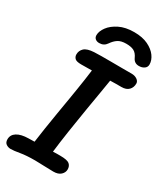

<svg xmlns="http://www.w3.org/2000/svg" viewBox="-284 -1196 1120 1313"><g transform="rotate(30 276.0 -539.5)"><path d="M35 18Q15 18 -1 7Q-17 -4 -17 -29Q-17 -65 15 -85Q47 -105 105 -106Q114 -106 126 -106.5Q138 -107 152 -107Q158 -153 168 -218.5Q178 -284 190 -355Q196 -391 201.5 -423.5Q207 -456 212 -486Q218 -521 224.5 -563Q231 -605 237.5 -647.5Q244 -690 248 -725Q228 -725 207 -724.5Q186 -724 164 -724Q126 -724 113.5 -736.5Q101 -749 101 -768Q101 -797 122.5 -817.5Q144 -838 199 -841Q219 -842 255.5 -842.5Q292 -843 335.5 -842.5Q379 -842 421 -842Q463 -842 494 -842Q520 -842 538 -829.5Q556 -817 556 -799Q556 -768 536.5 -748Q517 -728 479 -728Q459 -728 436 -728Q413 -728 391 -727Q384 -681 373 -618Q362 -555 351 -488L330 -357Q324 -321 317.5 -277.5Q311 -234 305 -190.5Q299 -147 295 -111Q311 -112 325.5 -112Q340 -112 352 -112Q408 -112 425.5 -97Q443 -82 443 -56Q443 -31 423 -12.5Q403 6 365 6Q331 6 289.5 4Q248 2 220 2Q150 2 104.5 10Q59 18 35 18ZM197 -912Q178 -912 166 -922Q154 -932 154 -950Q154 -981 179 -1015Q204 -1049 252 -1073Q300 -1097 369 -1097Q434 -1097 478.5 -1075.5Q523 -1054 546 -1022Q569 -990 569 -957Q569 -936 552 -924Q535 -912 510 -912Q474 -912 459 -945Q444 -978 421.5 -989.5Q399 -1001 361 -1001Q320 -1001 296.5 -985.5Q273 -970 254 -942Q234 -912 197 -912Z"/></g></svg>

Font: Pacifico
Style: Regular
Weight: 400
Designer: Vernon Adams
Foundry: Vernon Adams
Version: Version 3.010; ttfautohint (v1.8.4.7-5d5b)